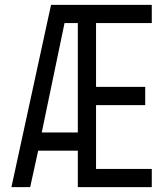

<svg xmlns="http://www.w3.org/2000/svg" viewBox="-20 -770 686 790"><path d="M27 0 190 -750H604.5V-675H375.2V-412.5H577.5V-337.5H375.2V-75H604.5V0H300.2V-150H137L104.2 0ZM151.8 -225H300.2V-675H245.5Z"/></svg>

Font: Mohave Light
Style: Regular
Weight: 300
Designer: Gumpita Rahayu
Foundry: Tokotype
Version: Version 2.003